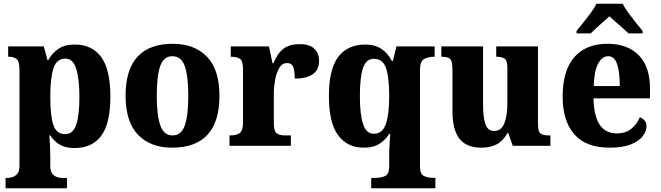

<svg xmlns="http://www.w3.org/2000/svg" viewBox="-20 -786 3561 1035"><path d="M10 229V173H23Q33 173 47.5 168.5Q62 164 73.5 150.5Q85 137 85 110V-409Q85 -456 69.5 -468Q54 -480 29 -480H24V-536H216L236 -462H240Q260 -499 294.5 -522.5Q329 -546 383 -546Q476 -546 525.5 -478.5Q575 -411 575 -265Q575 -121 526 -54.5Q477 12 382 12Q333 12 302.5 -6Q272 -24 251 -56H246Q248 -33 249.5 -2Q251 29 251 58V108Q251 136 262 150Q273 164 287.5 168.5Q302 173 312 173H341V229ZM332 -63Q373 -63 390.5 -112.5Q408 -162 408 -264Q408 -362 390.5 -416Q373 -470 334 -470Q284 -470 267.5 -416Q251 -362 251 -266Q251 -162 267.5 -112.5Q284 -63 332 -63Z M908 10Q791 10 724 -59.5Q657 -129 657 -270Q657 -411 721.5 -480.5Q786 -550 911 -550Q1028 -550 1095.5 -480.5Q1163 -411 1163 -270Q1163 -129 1098.5 -59.5Q1034 10 908 10ZM910 -56Q958 -56 976.5 -110.5Q995 -165 995 -270Q995 -376 976 -429.5Q957 -483 909 -483Q862 -483 843.5 -429.5Q825 -376 825 -270Q825 -165 844 -110.5Q863 -56 910 -56Z M1217 0V-56H1221Q1253 -56 1271.5 -68Q1290 -80 1290 -128V-412Q1290 -457 1274 -468.5Q1258 -480 1227 -480H1224V-536H1430L1449 -445H1454Q1475 -498 1507.5 -523Q1540 -548 1596 -548Q1650 -548 1675 -523Q1700 -498 1700 -458Q1700 -408 1664.5 -385Q1629 -362 1569 -362Q1569 -403 1561 -424.5Q1553 -446 1527 -446Q1501 -446 1485.5 -420Q1470 -394 1463 -355.5Q1456 -317 1456 -282V-123Q1456 -78 1472.5 -67Q1489 -56 1516 -56H1548V0Z M1981 229V173H2003Q2033 173 2055.5 163Q2078 153 2078 113V52Q2078 23 2080 -9Q2082 -41 2084 -64H2078Q2058 -32 2025.5 -11Q1993 10 1941 10Q1852 10 1802.5 -57Q1753 -124 1753 -269Q1753 -413 1803.5 -479.5Q1854 -546 1950 -546Q2001 -546 2036 -522.5Q2071 -499 2092 -458H2098L2117 -536H2323V-480H2319Q2289 -480 2266.5 -468Q2244 -456 2244 -410V112Q2244 153 2266 163Q2288 173 2319 173H2327V229ZM1995 -65Q2042 -65 2060 -117.5Q2078 -170 2078 -267Q2078 -371 2060.5 -420Q2043 -469 1995 -469Q1954 -469 1937 -420Q1920 -371 1920 -268Q1920 -170 1937 -117.5Q1954 -65 1995 -65Z M2576 10Q2494 10 2456.5 -38.5Q2419 -87 2419 -188V-409Q2419 -452 2408.5 -466Q2398 -480 2363 -480H2359V-536H2584V-222Q2584 -155 2596.5 -117.5Q2609 -80 2644 -80Q2682 -80 2698.5 -120.5Q2715 -161 2715 -230V-418Q2715 -461 2699.5 -470.5Q2684 -480 2658 -480H2655V-536H2880V-118Q2880 -74 2895.5 -65Q2911 -56 2937 -56H2947V0H2744L2720 -69H2716Q2693 -27 2658.5 -8.5Q2624 10 2576 10Z M3266 10Q3139 10 3076 -62Q3013 -134 3013 -265Q3013 -406 3076 -478Q3139 -550 3255 -550Q3362 -550 3423 -488.5Q3484 -427 3484 -308V-256H3179Q3182 -158 3213.5 -112.5Q3245 -67 3305 -67Q3353 -67 3383.5 -92Q3414 -117 3429 -154Q3445 -148 3455 -136Q3465 -124 3465 -106Q3465 -78 3444.5 -51.5Q3424 -25 3380.5 -7.5Q3337 10 3266 10ZM3321 -322Q3321 -398 3306.5 -440.5Q3292 -483 3259 -483Q3225 -483 3203.5 -441.5Q3182 -400 3181 -322ZM3088 -619Q3103 -638 3124 -664Q3145 -690 3165 -717Q3185 -744 3195 -766H3337Q3347 -744 3367 -717Q3387 -690 3408 -664Q3429 -638 3444 -619V-606H3368Q3357 -617 3338 -633.5Q3319 -650 3299 -667.5Q3279 -685 3265 -698Q3251 -685 3231.5 -668Q3212 -651 3194 -634.5Q3176 -618 3164 -606H3088Z"/></svg>

Font: Noto Serif Thai SemiCondensed ExtraBold
Style: Regular
Weight: 800
Width: 4
Designer: Monotype Design Team
Foundry: Monotype Imaging Inc.
Version: Version 2.002; ttfautohint (v1.8.4.7-5d5b)